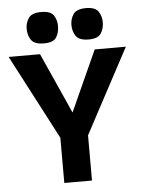

<svg xmlns="http://www.w3.org/2000/svg" viewBox="-78 -786 614 829"><g transform="rotate(-5 229.0 -372.0)"><path d="M167 -196 -25 -563H111L229 -300L348 -563H483L287 -196ZM167 0V-209H287V0ZM132 -608Q91 -608 77 -628.5Q63 -649 63 -677Q63 -703 77 -723.5Q91 -744 132 -744Q173 -744 186 -723.5Q199 -703 199 -677Q199 -649 186 -628.5Q173 -608 132 -608ZM326 -608Q285 -608 271 -628.5Q257 -649 257 -677Q257 -703 271 -723.5Q285 -744 326 -744Q366 -744 379.5 -723.5Q393 -703 393 -677Q393 -649 379.5 -628.5Q366 -608 326 -608Z"/></g></svg>

Font: Darker Grotesque ExtraBold
Style: Regular
Weight: 800
Designer: Gabriel Lam
Foundry: TypeRant
Version: Version 1.000;gftools[0.9.28]